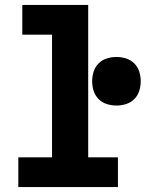

<svg xmlns="http://www.w3.org/2000/svg" viewBox="-20 -755 640 775"><path d="M54 0V-120H190V-615H70V-735H336V-120H456V0ZM450 -329Q430 -329 411 -335Q392 -341 378 -355Q364 -369 358 -388Q352 -407 352 -427Q352 -447 358 -466Q364 -485 378 -499Q392 -513 411 -519Q430 -525 450 -525Q470 -525 489 -519Q508 -513 522 -499Q536 -485 542 -466Q548 -447 548 -427Q548 -407 542 -388Q536 -369 522 -355Q508 -341 489 -335Q470 -329 450 -329Z"/></svg>

Font: Iosevka Slab Heavy Extended
Style: Regular
Weight: 900
Width: 7
Monospace: yes
Designer: Belleve Invis
Foundry: Belleve Invis
Version: Version 11.1.0; ttfautohint (v1.8.3)